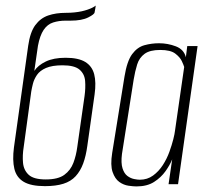

<svg xmlns="http://www.w3.org/2000/svg" viewBox="-20 -660 749 688"><path d="M141 7Q91 7 65 -8.5Q39 -24 31.5 -55Q24 -86 30 -132L81 -496Q88 -545 106.5 -570Q125 -595 152.5 -604.5Q180 -614 216 -614Q232 -614 246.5 -615.5Q261 -617 272.5 -619.5Q284 -622 294 -625.5Q304 -629 311 -632.5Q318 -636 323 -640Q322 -635 321.5 -629.5Q321 -624 319 -616Q319 -609 296 -597.5Q273 -586 233 -586H215Q191 -586 170.5 -579.5Q150 -573 136.5 -553Q123 -533 116 -496L103 -406Q116 -426 144 -439.5Q172 -453 215 -453Q261 -453 285.5 -438Q310 -423 317.5 -394Q325 -365 319 -322L293 -138Q288 -101 278 -74Q268 -47 251 -28.5Q234 -10 207 -1.5Q180 7 141 7ZM144 -17Q188 -17 210.5 -33.5Q233 -50 243 -76.5Q253 -103 257 -134L283 -316Q287 -345 285 -370Q283 -395 265 -410.5Q247 -426 204 -426Q167 -426 145 -416.5Q123 -407 112.5 -391.5Q102 -376 98 -360Q94 -344 92 -332L65 -134Q60 -103 62.5 -76.5Q65 -50 83 -33.5Q101 -17 144 -17Z M469 8Q458 8 440.5 5.5Q423 3 407.5 -8Q392 -19 383.5 -43.5Q375 -68 382 -112L426 -385Q435 -441 453.5 -466Q472 -491 497.5 -498Q523 -505 550 -505Q581 -505 610 -494Q639 -483 646 -455L651 -495H688L618 0H584L597 -89Q589 -69 573 -46.5Q557 -24 532 -8Q507 8 469 8ZM481 -16Q508 -16 528.5 -31Q549 -46 563.5 -68.5Q578 -91 587 -116Q596 -141 601 -161Q606 -181 607 -191L640 -420Q638 -427 631.5 -441Q625 -455 608 -468Q591 -481 554 -481Q517 -481 498 -467Q479 -453 471.5 -429Q464 -405 459 -375L417 -108Q413 -76 419 -57Q425 -38 436.5 -29.5Q448 -21 460.5 -18.5Q473 -16 481 -16Z"/></svg>

Font: Alumni Sans ExtraLight
Style: Italic
Weight: 250
Italic angle: -8°
Version: Version 1.016